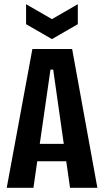

<svg xmlns="http://www.w3.org/2000/svg" viewBox="-20 -893 495 913"><path d="M12 0 134 -660H323L443 0H313L233 -562H220L139 0ZM111 -126V-209H348V-126ZM104 -873 227 -802 350 -873V-778L227 -707L104 -778Z"/></svg>

Font: Bricolage Grotesque 36pt Condensed SemiBold
Style: Regular
Weight: 600
Width: 3
Designer: Mathieu Triay
Foundry: Atelier Triay
Version: Version 1.001;gftools[0.9.33.dev8+g029e19f]